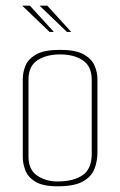

<svg xmlns="http://www.w3.org/2000/svg" viewBox="-20 -650 422 674"><path d="M182 4Q131 4 104.5 -12Q78 -28 69 -52Q60 -76 60 -98V-373Q60 -396 69.5 -419.5Q79 -443 107 -459Q135 -475 191 -475Q246 -475 274 -459Q302 -443 312 -419.5Q322 -396 322 -373V-114Q322 -84 311.5 -57Q301 -30 271 -13Q241 4 182 4ZM182 -13Q238 -13 270 -35Q302 -57 302 -110V-370Q302 -417 271 -438Q240 -459 191 -459Q143 -459 111.5 -438.5Q80 -418 80 -370V-101Q80 -54 110.5 -33.5Q141 -13 182 -13ZM154 -538 58 -630H85L169 -538ZM215 -538 119 -630H146L230 -538Z"/></svg>

Font: Smooch Sans Thin Thin
Style: Regular
Weight: 250
Version: Version 1.010